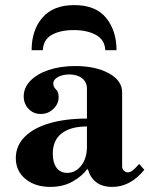

<svg xmlns="http://www.w3.org/2000/svg" viewBox="-20 -721 586 753"><path d="M177 12Q118 12 80 -19Q42 -50 42 -101Q42 -149 76.5 -184Q111 -219 174 -237.5Q237 -256 321 -256V-373Q321 -399 302 -414Q283 -429 252 -429Q226 -429 207.5 -419Q189 -409 189 -393Q189 -380 199.5 -370.5Q210 -361 210 -340Q210 -314 189.5 -294Q169 -274 140 -274Q111 -274 92 -294Q73 -314 73 -343Q73 -377 99 -404Q125 -431 171 -446.5Q217 -462 275 -462Q355 -462 407 -433.5Q459 -405 459 -359V-68Q459 -59 465.5 -52Q472 -45 482 -45Q490 -45 499.5 -52Q509 -59 526 -78L546 -55Q491 12 421 12Q380 12 356.5 -7Q333 -26 325 -57H321Q303 -31 265.5 -9.5Q228 12 177 12ZM244 -43Q276 -43 298.5 -71.5Q321 -100 321 -146V-225Q257 -225 222 -198Q187 -171 187 -118Q187 -84 201.5 -63.5Q216 -43 244 -43ZM104 -524Q104 -603 146.5 -652Q189 -701 271 -701Q356 -701 396.5 -650.5Q437 -600 437 -524H393Q391 -565 356.5 -584Q322 -603 269 -603Q217 -603 183.5 -584.5Q150 -566 148 -524Z"/></svg>

Font: Libre Bodoni
Style: Bold
Weight: 700
Designer: Pablo Impallari, Rodrigo Fuenzalida
Foundry: Impallari Type
Version: Version 2.005;gftools[0.9.23]